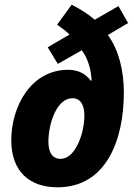

<svg xmlns="http://www.w3.org/2000/svg" viewBox="-20 -787 570 817"><path d="M225 10C434 10 507 -195 507 -393C507 -485 486 -574 439 -638L525 -689L484 -761L383 -703C356 -727 322 -748 285 -767L223 -682C243 -668 261 -655 276 -640L183 -586L226 -515L328 -573C355 -537 367 -492 370 -444H366C347 -469 318 -490 270 -490C113 -490 28 -336 28 -190C28 -58 105 10 225 10ZM238 -111C204 -111 186 -137 186 -184C186 -260 221 -369 288 -369C323 -369 339 -340 339 -295C339 -218 300 -111 238 -111Z"/></svg>

Font: Noto Sans SemiCondensed ExtraBold
Style: Italic
Weight: 800
Width: 4
Italic angle: -12°
Designer: Monotype Design Team
Foundry: Monotype Imaging Inc.
Version: Version 2.013